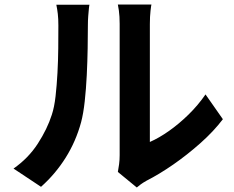

<svg xmlns="http://www.w3.org/2000/svg" viewBox="-20 -785 1040 852"><path d="M503 -22Q506 -37 508.5 -56.5Q511 -76 511 -96Q511 -107 511 -140Q511 -173 511 -220Q511 -267 511 -321.5Q511 -376 511 -432Q511 -488 511 -537.5Q511 -587 511 -624.5Q511 -662 511 -679Q511 -713 507.5 -738Q504 -763 503 -765H652Q651 -763 648 -737.5Q645 -712 645 -678Q645 -661 645 -627.5Q645 -594 645 -550.5Q645 -507 645 -458Q645 -409 645 -361.5Q645 -314 645 -271.5Q645 -229 645 -199Q645 -169 645 -155Q686 -173 730 -204Q774 -235 816.5 -276.5Q859 -318 892 -366L969 -256Q928 -202 869.5 -150Q811 -98 749 -55Q687 -12 630 17Q614 26 604 33.5Q594 41 587 47ZM40 -37Q106 -83 148 -148Q190 -213 210 -276Q221 -309 226.5 -357.5Q232 -406 235 -461.5Q238 -517 238.5 -571.5Q239 -626 239 -672Q239 -702 236.5 -723.5Q234 -745 230 -764H377Q376 -762 374.5 -747.5Q373 -733 371.5 -713.5Q370 -694 370 -673Q370 -629 369 -570.5Q368 -512 365 -451Q362 -390 356 -335.5Q350 -281 340 -243Q317 -158 271.5 -85.5Q226 -13 162 44Z"/></svg>

Font: Noto Sans JP Thin
Style: Bold
Weight: 700
Version: Version 2.004-H2;hotconv 1.0.118;makeotfexe 2.5.65603